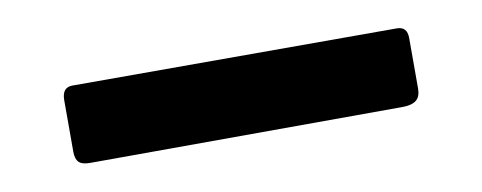

<svg xmlns="http://www.w3.org/2000/svg" viewBox="-28 -31 590 235"><g transform="rotate(-10 267.5 86.5)"><path d="M482 115V52C482 42.7 477.7 38 469 38H66C57.3 38 53 43.3 53 54V118C53 124 54.3 128.3 57 131C59.7 133.7 64.3 135 71 135L459 134C467 134 472.8 132.5 476.5 129.5C480.2 126.5 482 121.7 482 115Z"/></g></svg>

Font: Libre Franklin SemiBold
Style: Regular
Weight: 600
Designer: Pablo Impallari, Rodrigo Fuenzalida
Foundry: Impallari Type
Version: Version 1.002; ttfautohint (v1.5)